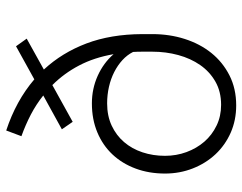

<svg xmlns="http://www.w3.org/2000/svg" viewBox="-104 -694 807 640"><g transform="rotate(-90 300.0 -373.5)"><path d="M388.7 -631.3Q444.8 -570.8 475.6 -489.5Q506.3 -408.2 506.8 -304.2V-269.5Q506.8 -212.4 490.7 -161.9Q474.6 -111.3 444.1 -73.2Q413.6 -35.2 369.4 -12.7Q325.2 9.8 269 9.8Q219.7 9.8 178.2 -8.5Q136.7 -26.9 106.4 -59.1Q76.2 -91.3 59.1 -134.8Q42 -178.2 42 -227.5Q42 -280.8 58.6 -325.4Q75.2 -370.1 105.7 -402.6Q136.2 -435.1 179.4 -453.1Q222.7 -471.2 275.9 -471.2Q324.7 -471.2 367.7 -451.9Q410.6 -432.6 439.9 -398.9Q428.7 -463.4 402.3 -513.7Q376 -564 336.9 -603L214.4 -535.2L189.5 -571.3L302.2 -633.3Q272.9 -656.7 238.8 -674.6Q204.6 -692.4 166.5 -706.1L185.5 -756.8Q284.7 -724.1 356 -663.1L466.3 -724.1L491.7 -688.5ZM448.2 -305.2Q448.2 -312.5 448 -319.8Q447.8 -327.1 447.3 -334Q437.5 -353.5 420.2 -369.4Q402.8 -385.3 380.4 -396.7Q357.9 -408.2 331.1 -414.3Q304.2 -420.4 275.9 -420.4Q234.4 -420.4 201.9 -405.3Q169.4 -390.1 147 -364Q124.5 -337.9 112.8 -302.7Q101.1 -267.6 101.1 -227.5Q101.1 -189.9 113.5 -156Q126 -122.1 148.2 -96.4Q170.4 -70.8 201.7 -55.7Q232.9 -40.5 271 -40.5Q315.4 -40.5 348.6 -59.6Q381.8 -78.6 403.8 -110.4Q425.8 -142.1 437 -183.3Q448.2 -224.6 448.2 -269.5Z"/></g></svg>

Font: Roboto Mono Light
Style: Regular
Weight: 300
Designer: Google
Version: Version 2.000985; 2015; ttfautohint (v1.3)